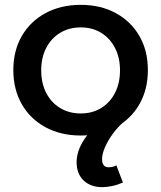

<svg xmlns="http://www.w3.org/2000/svg" viewBox="-20 -555 665 792"><path d="M313 -535Q395 -535 457.5 -501Q520 -467 555 -406.5Q590 -346 590 -266Q590 -186 555 -125Q520 -64 457.5 -30Q395 4 313 4Q231 4 168 -30Q105 -64 70 -125Q35 -186 35 -266Q35 -346 70 -406.5Q105 -467 168 -501Q231 -535 313 -535ZM313 -442Q265 -442 228 -419.5Q191 -397 170.5 -357Q150 -317 150 -265Q150 -212 170.5 -172Q191 -132 228 -109.5Q265 -87 313 -87Q361 -87 397.5 -109.5Q434 -132 454.5 -172Q475 -212 475 -265Q475 -317 454.5 -357Q434 -397 397.5 -419.5Q361 -442 313 -442ZM434 -80 488 -50Q464 -29 444.5 -2Q425 25 413 52.5Q401 80 401 101Q401 117 407.5 126Q414 135 428 135Q446 135 460 127L487 198Q464 208 441.5 212.5Q419 217 402 217Q354 217 325 189.5Q296 162 296 114Q296 68 327.5 20Q359 -28 434 -80Z"/></svg>

Font: Alexandria
Style: Regular
Weight: 400
Designer: Mohamed Gaber
Foundry: Kief Type Foundry
Version: Version 5.100